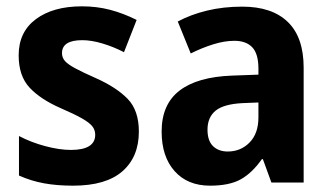

<svg xmlns="http://www.w3.org/2000/svg" viewBox="-20 -577 1044 607"><path d="M419 -161Q419 -81 367 -35.5Q315 10 211 10Q160 10 119 2.5Q78 -5 40 -22V-147Q78 -127 123 -115Q168 -103 204 -103Q281 -103 281 -151Q281 -166 272 -177.5Q263 -189 239.5 -202.5Q216 -216 172 -235Q108 -263 73.5 -300Q39 -337 39 -402Q39 -476 93.5 -516.5Q148 -557 239 -557Q286 -557 328 -546Q370 -535 412 -514L372 -412Q339 -429 304 -439.5Q269 -450 240 -450Q176 -450 176 -409Q176 -395 185 -384.5Q194 -374 217 -361.5Q240 -349 283 -330Q348 -301 383.5 -264.5Q419 -228 419 -161Z M746 -556Q840 -556 890 -507.5Q940 -459 940 -363V0H838L811 -74H808Q777 -30 741 -10Q705 10 644 10Q573 10 532 -36Q491 -82 491 -161Q491 -247 547.5 -290.5Q604 -334 714 -338L797 -341V-360Q797 -407 777.5 -427.5Q758 -448 721 -448Q690 -448 654.5 -437Q619 -426 583 -408L542 -509Q583 -531 634.5 -543.5Q686 -556 746 -556ZM747 -251Q687 -248 661.5 -227Q636 -206 636 -167Q636 -132 653.5 -115Q671 -98 700 -98Q741 -98 769 -126.5Q797 -155 797 -206V-253Z"/></svg>

Font: Noto Sans Lao SemiCondensed
Style: Bold
Weight: 700
Width: 4
Designer: Monotype Design Team
Foundry: Monotype Imaging Inc.
Version: Version 2.003; ttfautohint (v1.8.4.7-5d5b)